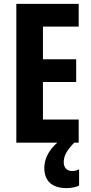

<svg xmlns="http://www.w3.org/2000/svg" viewBox="-20 -734 467 988"><path d="M308 102C308 70 320 44 362 0H385V-119H201V-312H372V-429H201V-597H385V-714H64V0H275C227 42 208 88 208 130C208 196 246 234 323 234C350 234 373 228 387 221V137C378 142 368 146 351 146C324 146 308 128 308 102Z"/></svg>

Font: Noto Sans Hebrew ExtraCondensed
Style: Bold
Weight: 700
Width: 2
Designer: Monotype Design Team
Foundry: Monotype Imaging Inc.
Version: Version 2.004